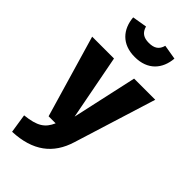

<svg xmlns="http://www.w3.org/2000/svg" viewBox="-324 -880 1175 1175"><g transform="rotate(45 263.0 -292.5)"><path d="M262 -629C375 -629 433 -699 441 -794L346 -810C335 -768 308 -751 262 -751C217 -751 191 -768 179 -810L84 -794C92 -699 150 -629 262 -629ZM536 -533H353L260 -111L179 -533H-10L146 0H207C179 64 139 91 36 102L55 225C227 218 327 141 370 0Z"/></g></svg>

Font: Fira Sans ExtraBold
Style: Regular
Weight: 800
Designer: bBox Type GmbH & Carrois Corporate GbR & Edenspiekermann AG
Foundry: bBox Type GmbH & Carrois Corporate GbR & Edenspiekermann AG
Version: Version 4.300;PS 004.300;hotconv 1.0.88;makeotf.lib2.5.64775